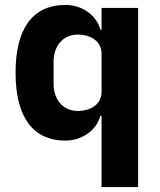

<svg xmlns="http://www.w3.org/2000/svg" viewBox="-20 -557 648 777"><path d="M391 200H539V-525H391V-437H386C371 -495 313 -537 245 -537C112 -537 43 -441 43 -263C43 -85 112 12 245 12C313 12 371 -31 386 -88H391ZM294 -108C238 -108 197 -151 197 -217V-308C197 -374 238 -417 294 -417C350 -417 391 -388 391 -340V-185C391 -137 350 -108 294 -108Z"/></svg>

Font: IBM Plex Thai Looped
Style: Bold
Weight: 700
Designer: Mike Abbink, Paul van der Laan, Pieter van Rosmalen, Ben Mitchell, Mark Frömberg
Foundry: Bold Monday
Version: Version 1.0